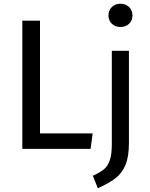

<svg xmlns="http://www.w3.org/2000/svg" viewBox="-20 -800 805 1032"><path d="M195 -83H478L467 0H100V-689H195ZM673 -32Q673 41 655 85Q637 129 602.5 156.5Q568 184 506 212L479 145Q518 127 539 109.5Q560 92 570.5 60.5Q581 29 581 -26V-527H673ZM692 -717Q692 -690 674 -672.5Q656 -655 627 -655Q599 -655 581 -672.5Q563 -690 563 -717Q563 -744 581 -762Q599 -780 627 -780Q656 -780 674 -762Q692 -744 692 -717Z"/></svg>

Font: Fira Sans
Style: Regular
Weight: 400
Designer: bBox Type GmbH & Carrois Corporate GbR & Edenspiekermann AG
Foundry: bBox Type GmbH & Carrois Corporate GbR & Edenspiekermann AG
Version: Version 4.301